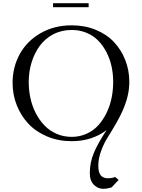

<svg xmlns="http://www.w3.org/2000/svg" viewBox="-20 -868 878 1191"><path d="M58.1 -354Q58.1 -452.1 103 -533.2Q147.9 -614.3 232.4 -662.6Q316.9 -710.9 424.8 -710.9Q505.9 -710.9 573.7 -683.1Q641.6 -655.3 686.8 -607.4Q731.9 -559.6 757.1 -495.6Q782.2 -431.6 782.2 -359.9Q782.2 -284.7 751 -206.1Q732.9 -159.7 701.9 -105.7Q670.9 -51.8 647.9 -15.6Q625 20.5 607.4 67.9Q589.8 115.2 589.8 160.2Q589.8 201.7 605 219.7Q620.1 237.8 648.9 237.8Q672.4 237.8 694.8 230L715.8 248L672.9 293.9Q646 303.2 620.1 303.2Q587.4 303.2 562.3 278.3Q537.1 253.4 537.1 206.1Q537.1 139.6 562.5 79.6Q587.9 19.5 641.1 -61Q550.3 7.8 424.8 7.8Q342.8 7.8 273.2 -21.2Q203.6 -50.3 157 -99.6Q110.4 -148.9 84.2 -214.8Q58.1 -280.8 58.1 -354ZM158.2 -358.9Q158.2 -307.1 169.2 -257.6Q180.2 -208 202.6 -164.8Q225.1 -121.6 256.6 -89.1Q288.1 -56.6 331.3 -37.8Q374.5 -19 424.8 -19Q474.1 -19 516.6 -38.1Q559.1 -57.1 589.1 -90.1Q619.1 -123 640.4 -166.5Q661.6 -210 671.9 -259Q682.1 -308.1 682.1 -359.9Q682.1 -409.7 671.9 -456.5Q661.6 -503.4 640.4 -544.4Q619.1 -585.4 589.1 -616.2Q559.1 -647 516.6 -664.6Q474.1 -682.1 424.8 -682.1Q361.8 -682.1 310.5 -655.3Q259.3 -628.4 226.3 -583.3Q193.4 -538.1 175.8 -480.5Q158.2 -422.9 158.2 -358.9ZM309.1 -823.2V-848.1H529.8V-823.2Z"/></svg>

Font: Dehuti Alt
Style: Bold
Weight: 700
Version: Version 1.2